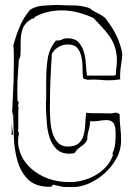

<svg xmlns="http://www.w3.org/2000/svg" viewBox="-20 -741 528 777"><path d="M254 -561Q281 -561 293 -546.5Q305 -532 309.5 -511Q314 -490 314 -467.5Q314 -445 316 -429Q317 -422 323 -421Q329 -420 334 -418Q339 -418 344.5 -418.5Q350 -419 355 -419Q372 -419 388.5 -417.5Q405 -416 422 -416Q433 -416 444 -417Q455 -418 467 -420Q466 -422 466 -434Q466 -457 470 -479Q474 -501 475 -524Q462 -594 416 -654Q410 -665 401 -672Q392 -679 381.5 -684.5Q371 -690 361 -695Q351 -700 343 -708Q309 -719 279 -719Q249 -719 211 -721Q180 -720 153 -718Q126 -716 102 -702Q75 -670 59.5 -632.5Q44 -595 34 -557Q35 -547 35.5 -538Q36 -529 36 -519V-481Q36 -409 31.5 -337Q27 -265 27 -196L33 -195Q31 -209 29.5 -223.5Q28 -238 28 -252Q28 -274 32 -287L33 -285Q34 -239 36 -186.5Q38 -134 51 -89Q64 -44 94 -14.5Q124 15 182 15Q186 15 189.5 13Q193 11 193 6L233 15Q236 16 278 16Q306 16 339.5 1.5Q373 -13 402 -38.5Q431 -64 450.5 -98.5Q470 -133 470 -174Q470 -200 467 -226.5Q464 -253 464 -279Q456 -285 448 -285Q444 -285 440.5 -284Q437 -283 432 -282Q394 -283 376 -283Q358 -283 350.5 -283Q343 -283 340 -283.5Q337 -284 329 -285Q326 -263 325 -239Q324 -215 318.5 -194.5Q313 -174 298.5 -161Q284 -148 254 -148Q230 -148 215.5 -162.5Q201 -177 193.5 -200Q186 -223 184 -250Q182 -277 182 -303Q182 -363 184 -413.5Q186 -464 190 -524L202 -540Q226 -561 254 -561ZM261 -119Q276 -119 283 -123Q293 -139 309 -149Q325 -159 333 -175Q333 -195 338.5 -213Q344 -231 345 -251Q347 -250 357 -250Q370 -250 384 -252.5Q398 -255 411 -255Q429 -255 438.5 -244Q448 -233 448 -201Q448 -179 446 -159Q444 -139 434 -117L438 -116Q429 -88 410 -67Q391 -46 366.5 -32Q342 -18 315 -11Q288 -4 263 -4Q212 -4 173 -19Q134 -34 107 -58Q80 -82 66.5 -111.5Q53 -141 53 -170Q53 -187 57 -198L53 -214Q54 -218 54 -222Q54 -226 54 -230V-289Q54 -294 54.5 -298.5Q55 -303 56 -308L54 -307Q53 -307 53 -310Q53 -314 56 -329L51 -332Q51 -343 50.5 -353.5Q50 -364 50 -375Q50 -412 53 -450L57 -509Q59 -506 58.5 -503Q58 -500 60 -500Q64 -519 63.5 -540.5Q63 -562 64 -583Q65 -604 71 -622.5Q77 -641 95 -656L111 -667L113 -665Q117 -665 119 -669.5Q121 -674 126 -675Q149 -687 175.5 -693Q202 -699 229 -699Q263 -699 296 -690.5Q329 -682 358 -668Q377 -648 394.5 -629.5Q412 -611 425 -591.5Q438 -572 445.5 -549Q453 -526 453 -496Q453 -481 451 -467.5Q449 -454 449 -439L443 -435H332Q329 -456 327.5 -482.5Q326 -509 319 -532Q312 -555 297.5 -570.5Q283 -586 253 -586Q239 -586 231.5 -581.5Q224 -577 211 -577H206Q179 -543 173 -503Q167 -463 167 -418V-354Q167 -349 167 -343.5Q167 -338 166 -333V-298Q167 -273 169.5 -242Q172 -211 181 -183.5Q190 -156 209 -137.5Q228 -119 261 -119Z"/></svg>

Font: Londrina Sketch
Style: Regular
Weight: 400
Designer: Marcelo Magalhaes
Foundry: Marcelo Magalhães
Version: Version 1.002